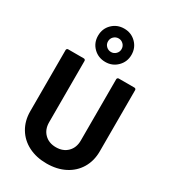

<svg xmlns="http://www.w3.org/2000/svg" viewBox="-236 -1114 1102 1239"><g transform="rotate(30 314.5 -494.5)"><path d="M56 -232V-688Q56 -693 59.5 -696.5Q63 -700 68 -700H185Q190 -700 193.5 -696.5Q197 -693 197 -688V-231Q197 -178 229.5 -145.5Q262 -113 315 -113Q368 -113 400.5 -145.5Q433 -178 433 -231V-688Q433 -693 436.5 -696.5Q440 -700 445 -700H562Q567 -700 570.5 -696.5Q574 -693 574 -688V-232Q574 -161 541.5 -106.5Q509 -52 450.5 -22Q392 8 315 8Q238 8 179.5 -22Q121 -52 88.5 -106.5Q56 -161 56 -232ZM191 -873Q191 -926 227 -961.5Q263 -997 316 -997Q368 -997 404 -961.5Q440 -926 440 -873Q440 -821 404 -785Q368 -749 316 -749Q263 -749 227 -784.5Q191 -820 191 -873ZM366 -873Q366 -895 351 -909.5Q336 -924 316 -924Q295 -924 280 -909.5Q265 -895 265 -873Q265 -852 280 -837.5Q295 -823 316 -823Q336 -823 351 -837.5Q366 -852 366 -873Z"/></g></svg>

Font: UMi
Style: Bold
Weight: 700
Designer: Peter Middis
Foundry: We Are UMi
Version: Version 1.0